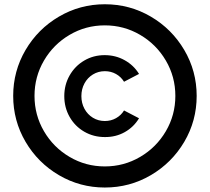

<svg xmlns="http://www.w3.org/2000/svg" viewBox="-20 -798 970 888"><path d="M41 -354.5Q41 -469.2 98.1 -566.7Q155.3 -664.1 252.7 -721.2Q350.1 -778.3 464.8 -778.3Q580.1 -778.3 677.5 -721.2Q774.9 -664.1 832.3 -566.7Q889.6 -469.2 889.6 -354.5Q889.6 -239.3 832.3 -142.1Q774.9 -44.9 677.5 12.2Q580.1 69.3 464.8 69.3Q350.1 69.3 252.7 12.2Q155.3 -44.9 98.1 -142.3Q41 -239.7 41 -354.5ZM791 -354.5Q791 -442.9 747.1 -517.8Q703.1 -592.8 628.2 -636.7Q553.2 -680.7 464.8 -680.7Q376.5 -680.7 301.8 -636.7Q227.1 -592.8 183.3 -517.8Q139.6 -442.9 139.6 -354.5Q139.6 -266.1 183.3 -191.2Q227.1 -116.2 301.8 -72.3Q376.5 -28.3 464.8 -28.3Q553.2 -28.3 628.2 -72.3Q703.1 -116.2 747.1 -191.2Q791 -266.1 791 -354.5ZM277.3 -353.5Q277.3 -405.8 302 -449.2Q326.7 -492.7 369.4 -517.8Q412.1 -543 463.9 -543Q514.6 -543 556.6 -519.5Q598.6 -496.1 623 -456.1L553.7 -419.9Q539.6 -442.9 516.4 -455.8Q493.2 -468.8 464.8 -468.8Q434.6 -468.8 409.7 -453.6Q384.8 -438.5 370.6 -412.1Q356.4 -385.7 356.4 -353.5Q356.4 -321.3 370.6 -294.9Q384.8 -268.6 409.7 -253.4Q434.6 -238.3 464.8 -238.3Q493.2 -238.3 516.6 -251.5Q540 -264.6 553.7 -287.1L623 -251Q598.6 -210.4 557.1 -187Q515.6 -163.6 464.8 -164.1Q412.6 -164.1 369.6 -189Q326.7 -213.9 302 -257.3Q277.3 -300.8 277.3 -353.5Z"/></svg>

Font: Wanted Sans SemiBold
Style: Regular
Weight: 600
Designer: Original Design by Kil Hyung-jin and Kang Hanbin, Wanted Lab, Inc; Hangeul from Source Han Sans by Jang Soo-young and Ka
Foundry: Wanted Lab, Inc.
Version: Version 1.003